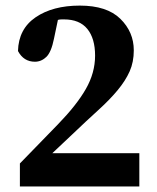

<svg xmlns="http://www.w3.org/2000/svg" viewBox="-20 -673 568 693"><path d="M106 -450.2Q65.4 -450.2 44.9 -488.8Q46.9 -568.4 108.6 -610.6Q170.4 -652.8 268.1 -652.8Q365.7 -652.8 414.3 -605.2Q462.9 -557.6 462.9 -491.2Q462.9 -449.2 448 -415.5Q433.1 -381.8 404.5 -347.4Q376 -313 334 -274.9Q292 -236.8 238.8 -186L168.9 -120.1H482.9V0H51.8V-83L189 -224.1Q256.8 -293.9 290 -352.1Q323.2 -410.2 323.2 -472.2Q323.2 -534.2 295.2 -568.6Q267.1 -603 210.9 -603H203.1Q194.8 -603 189 -601.1L174.8 -533.2Q165 -484.4 147 -467.3Q128.9 -450.2 106 -450.2Z"/></svg>

Font: SourceSerifPro-Bold
Style: Bold
Weight: 700
Designer: Frank Grießhammer
Foundry: Adobe Systems Incorporated
Version: Version 1.014;PS Version 1.0;hotconv 1.0.73;makeotf.lib2.5.5